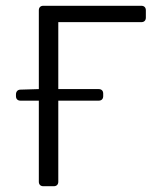

<svg xmlns="http://www.w3.org/2000/svg" viewBox="-20 -644 554 664"><path d="M484.4 -583V-608.4C484.4 -618.2 478.5 -624 468.8 -624H129.9C120.1 -624 114.3 -618.2 114.3 -608.4V-335.9L50.8 -334C41 -334 35.2 -327.1 35.2 -317.4V-311.5C35.2 -301.8 41 -295.9 50.8 -295.9H114.3V-15.6C114.3 -5.9 120.1 0 129.9 0H166C175.8 0 181.6 -5.9 181.6 -15.6V-295.9H321.3C331.1 -295.9 336.9 -301.8 336.9 -311.5V-320.3C336.9 -330.1 331.1 -335.9 321.3 -335.9H181.6V-567.4H468.8C478.5 -567.4 484.4 -573.2 484.4 -583Z"/></svg>

Font: Ed Sans Neue Light
Style: Regular
Weight: 300
Designer: Stephen Hutchings
Version: Version 1.004;PS 001.004;hotconv 1.0.88;makeotf.lib2.5.64775